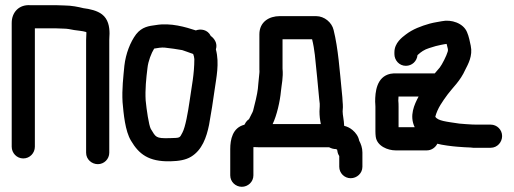

<svg xmlns="http://www.w3.org/2000/svg" viewBox="-20 -573 1975 738"><path d="M224 -463C237.7 -463 251.2 -460.3 265.1 -457.5C274.6 -455.6 295.9 -454.7 311.7 -449.8C311.8 -448.9 311.9 -447.2 312 -445C311.4 -437.6 311 -428.4 311 -419V14C311 40 333 58 356 58C380.3 58 400 38.3 400 14V-419C400 -428.9 401 -436.4 401 -444C401 -470.9 395.6 -499.8 372.2 -517.8C353.4 -532.3 325 -538.6 300.5 -541.6C281.2 -546.4 255.7 -551.8 227.8 -552C219.2 -552.6 207 -553 197 -553H97.1C53.1 -556.4 25 -525.7 25 -485V-9C25 15.1 44.3 36 69.5 36C94.7 36 114 15.1 114 -9V-464H197C206.5 -464 215.3 -463 224 -463Z M727 -346C726.9 -287.2 717 -243.1 708.3 -181.5C702.7 -142.9 692.7 -84.2 681.1 -63.1C669.6 -42.4 674.9 -43.2 632.3 -42C578 -40.5 579.3 -45.5 559.6 -77.6C551.9 -92.3 543.3 -152 539.9 -187C537.4 -228.5 541.9 -271.7 546.8 -311.2C549.6 -338.3 561.8 -369.1 572.6 -386.3C585.4 -388.7 600.9 -390.9 612.2 -390.1C622.8 -389.3 673.9 -382.2 680.3 -380.4C691.1 -377.4 705.5 -371.1 722.5 -365.4C724.8 -359.3 726.3 -354 727 -346ZM732.7 -456.1C694.3 -468.6 636.4 -486.4 579.2 -476.7C552.6 -473.2 526 -470.1 503.2 -441.3C480.9 -411.6 463.4 -366.9 458.1 -320.6C454.2 -278.8 448.1 -230 451.1 -180.1C455.1 -135.7 460.8 -69.5 483.6 -32.1C513.8 19.1 551 48.8 634.6 47C667.2 46.3 693.8 41.9 714.4 29.4C756.6 3.9 773.8 -44.7 783.6 -93.3C791.6 -136.8 799.5 -188.2 805.3 -230.1C811 -272 824.2 -329.8 809.8 -383.1C817.5 -407.2 802.5 -426.3 790.2 -434.7C778.3 -459.7 751.2 -463.1 732.7 -456.1Z M1271 0C1271 0 1272.6 0.1 1275.8 2.3C1278.1 11.3 1276.8 15.4 1284 26.9V68C1284 91.9 1303.4 112 1328 112C1351.3 112 1373 93.6 1373 68V13C1373 -4.8 1367.1 -20.3 1360.6 -32.4C1357.6 -48.7 1347.5 -62.7 1335 -73.2C1323.9 -82.3 1314.9 -86.1 1302.9 -89.4C1302.1 -112.2 1297 -130.4 1297 -145C1297 -148.9 1298 -155.5 1298 -161C1298 -168.4 1297.7 -174.4 1296.9 -182.1L1295.9 -199L1293.9 -219.5C1285.9 -299.1 1280 -387 1262.3 -457.8C1255.7 -486.4 1227.2 -511 1195 -511H1055C1015.4 -511 977 -489.6 977 -441V-305C977 -299.7 978 -301.4 977.1 -293.4C975.7 -276.7 974.6 -270.9 973.1 -253.2L971.1 -231.4C969.3 -213 958.5 -168.2 952.8 -147.3C951.4 -141.5 943.4 -129.1 937 -114.8C936.3 -114.1 927.3 -109.8 919.5 -93.6C873.7 -82.1 865 -36.5 865 0V101C865 126.3 886 145 909.5 145C933 145 954 126.3 954 101V0C954 -2.8 954 -4.5 954.2 -7.7C961.5 -7.2 968.1 -7 974 -7H1244.9C1254.3 -2 1263 0 1271 0ZM1179.6 -422C1184.4 -403.3 1187.9 -381.7 1190.2 -362.1C1196.2 -310.7 1201.8 -243.3 1207.1 -190.3L1209 -174.5V-164.2C1208.4 -157.4 1208 -151 1208 -145C1208 -127.1 1209.8 -113.1 1213.2 -96H1027.9C1043.9 -128.9 1056.3 -183.4 1059.9 -222.7C1062.2 -247.8 1069.3 -274.4 1066 -309.4V-422Z M1423 -163V-68C1423 -61.1 1423.4 -54.4 1424.2 -47.9C1428.8 -11 1471.6 5 1500 5H1621C1638 5 1653.6 -5.7 1661 -20.6C1678.6 -15.5 1718.9 -10.4 1737.2 -9.1L1765.2 -7.1C1773.4 -6.4 1781.5 -6.1 1789 -6C1796.5 -4.9 1803.7 -4.2 1814.3 -5H1866C1892 -5 1910 -27 1910 -50C1910 -74.3 1890.3 -94 1866 -94H1811C1800.1 -94 1790.2 -94.6 1770.8 -95.9L1745.8 -97.9C1695.6 -105.5 1662.7 -108.2 1653.2 -124.4C1661.7 -156.9 1680.7 -182.9 1701.1 -210.7C1720.6 -237.1 1748.8 -261 1768.6 -305.4C1778.9 -325.8 1797.8 -358.2 1789.4 -397.3C1786.4 -411.1 1782.3 -433.9 1774.9 -450C1760.6 -483.9 1714.9 -499.4 1677.7 -491.4C1663.9 -488.4 1651.4 -487.5 1631.3 -482.1C1598.8 -472.8 1566.5 -461 1539.7 -440.3C1526.3 -429.9 1496 -408.6 1496 -372V-365C1496 -342 1514 -320 1540 -320C1563.6 -320 1582.5 -337.6 1584.8 -361.2C1597.8 -373.2 1610.8 -382.4 1629.4 -388.1L1654.5 -395.8C1660.9 -397.3 1669 -399.2 1674.9 -400.5C1683.7 -402.1 1691.8 -404 1696.7 -404.2C1701 -384.6 1703.4 -383.7 1700.9 -374.7C1696.4 -358.7 1679.2 -324.8 1670.4 -313.5C1664 -305.6 1659.2 -300.7 1651.2 -291H1505C1496.8 -291 1488.1 -291 1480.8 -289.4C1426.9 -277.9 1422 -218.6 1422 -182C1422 -176.1 1423 -172.9 1423 -163ZM1574 -84H1512V-163C1512 -171.8 1511.8 -178.3 1511 -186.3C1511 -189.3 1511.2 -196.5 1511.8 -202H1589C1572.4 -170.9 1552.6 -128.6 1574 -84Z"/></svg>

Font: Just Breathe
Style: Bd
Weight: 400
Foundry: Cannot Into Space Fonts
Version: Version 0.72